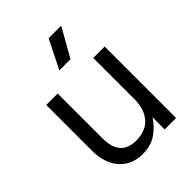

<svg xmlns="http://www.w3.org/2000/svg" viewBox="-211 -832 950 950"><g transform="rotate(-45 264.0 -357.5)"><path d="M224 10Q149 10 103.5 -41Q58 -92 58 -183V-500H138V-186Q138 -60 250 -60Q278 -60 303 -68.5Q328 -77 346.5 -95.5Q365 -114 376 -142.5Q387 -171 387 -211V-500H467V0H387V-85Q360 -43 320.5 -16.5Q281 10 224 10ZM300 -725H388L303 -575H225Z"/></g></svg>

Font: CyStack Display
Style: Regular
Weight: 400
Designer: Weizhong Zhang
Foundry: 本地遙控
Version: Version 1.000;Glyphs 3.1.2 (3151)